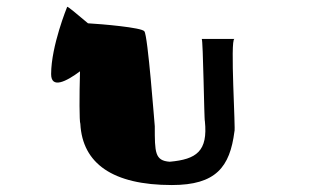

<svg xmlns="http://www.w3.org/2000/svg" viewBox="-20 -858 908 552"><path d="M127 -645C127 -602 170 -623 210 -653C208 -582 208 -509 211 -502C217 -388 304 -326 474 -326C601 -326 641 -378 654 -480C658 -480 641 -746 654 -746H560C564 -746 567 -508 569 -510C578 -423 545 -400 468 -393C425 -396 425 -420 425 -495C424 -503 405 -758 395 -768C388 -779 270 -789 233 -791C203 -816 173 -842 173 -838C173 -838 127 -726 127 -645Z"/></svg>

Font: Ampere
Style: SuExt
Weight: 400
Version: Version 1